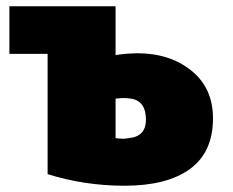

<svg xmlns="http://www.w3.org/2000/svg" viewBox="-20 -567 743 613"><path d="M10 -547H349V-391Q377 -396 418 -397Q522 -397 591 -341.5Q660 -286 660 -189Q660 -81 586.5 -27.5Q513 26 378 26Q250 26 132 -11V-395H10ZM446 -185Q446 -244 399 -252Q385 -254 376 -254Q365 -254 349 -252V-126Q363 -124 374 -124Q379 -124 391 -126Q446 -131 446 -185Z"/></svg>

Font: Repo
Style: ExtraBlack
Weight: 1000
Designer: Stefan Peev
Foundry: Context Ltd
Version: Version 001.000